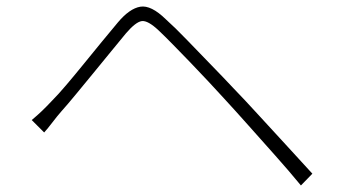

<svg xmlns="http://www.w3.org/2000/svg" viewBox="-20 -633 1040 587"><path d="M77 -266Q95 -281 108.5 -294Q122 -307 138 -324Q157 -343 182.5 -373Q208 -403 236 -437.5Q264 -472 291.5 -505.5Q319 -539 340 -564Q376 -607 409 -612.5Q442 -618 487 -574Q515 -549 552 -510.5Q589 -472 627 -433Q665 -394 693 -364Q727 -329 768.5 -283.5Q810 -238 853.5 -191Q897 -144 935 -102L900 -66Q863 -111 821.5 -157.5Q780 -204 740 -249Q700 -294 665 -332Q644 -355 617 -384Q590 -413 561.5 -442.5Q533 -472 508 -497.5Q483 -523 465 -540Q432 -571 413.5 -568.5Q395 -566 365 -531Q345 -507 319 -475Q293 -443 265 -409Q237 -375 211.5 -344Q186 -313 168 -293Q154 -277 140 -258.5Q126 -240 115 -228Z"/></svg>

Font: Noto Sans TC ExtraLight
Style: Regular
Weight: 250
Designer: Ryoko NISHIZUKA  (kana, bopomofo & ideographs); Paul D. Hunt (Latin, Greek & Cyrillic); Sandoll Communications , Soo-you
Foundry: Adobe
Version: Version 2.004-H2;hotconv 1.0.118;makeotfexe 2.5.65603